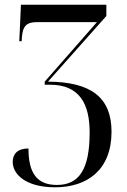

<svg xmlns="http://www.w3.org/2000/svg" viewBox="-20 -556 539 816"><path d="M214 240C352 240 454 165 454 4C454 -141 368 -208 184 -209L432 -488V-536H69L62 -381H72L73 -398C77 -447 94 -462 138 -462H392L170 -209V-196H192C317 -196 361 -116 361 7C361 167 314 230 222 230C137 230 101 180 101 75C54 75 34 99 34 132C34 185 90 240 214 240Z"/></svg>

Font: Noto Serif Display SemiCondensed
Style: Regular
Weight: 400
Width: 4
Designer: Monotype Design Team
Foundry: Monotype Imaging Inc.
Version: Version 2.009